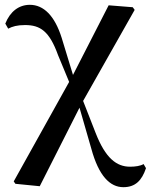

<svg xmlns="http://www.w3.org/2000/svg" viewBox="-20 -561 626 797"><path d="M492 216C542 216 569 188 586 137L576 120C563 128 541 131 520 131C464 131 418 96 377 -9L325 -142L539 -520L531 -531L431 -539L283 -250L236 -404C207 -496 161 -541 104 -541C58 -541 22 -513 2 -463L14 -442C31 -451 51 -457 84 -457C147 -457 185 -432 221 -332L267 -221L37 192L44 202L145 212L310 -114L359 56C390 170 437 216 492 216Z"/></svg>

Font: Noto Serif JP SemiBold
Style: Regular
Weight: 600
Designer: Ryoko NISHIZUKA 西塚涼子 (kana & ideographs); Frank Grießhammer (Latin, Greek & Cyrillic); Wenlong ZHANG 张文龙 (bopomofo); San
Foundry: Adobe
Version: Version 2.001;hotconv 1.1.0;makeotfexe 2.6.0